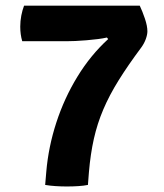

<svg xmlns="http://www.w3.org/2000/svg" viewBox="-20 -653 580 678"><path d="M473.5 -633Q483 -613 491.8 -587Q500.5 -561 500.5 -542.5Q500.5 -531 495 -515.5Q489.5 -500 479 -485.5Q432 -422.5 399 -369.5Q366 -316.5 344.8 -266.5Q323.5 -216.5 311.5 -163Q299.5 -109.5 294 -45L290.5 0Q276 3 256.8 4.2Q237.5 5.5 216 5.5Q196 5.5 176.5 4.2Q157 3 139.5 0L143.5 -47Q151 -134.5 179 -220.5Q207 -306.5 253.5 -382.5Q300 -458.5 362 -515L357.5 -520.5Q345 -517.5 325.8 -515Q306.5 -512.5 285.5 -510.8Q264.5 -509 246.2 -508.2Q228 -507.5 217.5 -507.5H58.5Q51.5 -531 51.5 -559Q51.5 -578.5 55.2 -598Q59 -617.5 65 -633Z"/></svg>

Font: Signika Negative
Style: Bold
Weight: 700
Designer: Anna Giedry
Foundry: Anna Giedry
Version: Version 2.001